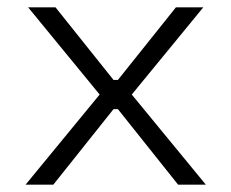

<svg xmlns="http://www.w3.org/2000/svg" viewBox="-20 -506 634 526"><path d="M50 0 253 -247 57 -486H132L291 -287H303L462 -486H537L341 -247L544 0H468L303 -207H291L126 0Z"/></svg>

Font: Space Grotesk Light
Style: Regular
Weight: 300
Designer: Florian Karsten
Foundry: Florian Karsten
Version: Version 2.000